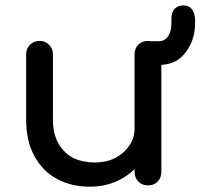

<svg xmlns="http://www.w3.org/2000/svg" viewBox="-20 -703 760 728"><path d="M320.3 4.9Q251 4.9 196.3 -24.4Q141.6 -53.7 110.4 -111.3Q79.1 -168 79.1 -251Q79.1 -333 79.1 -497.1Q79.1 -518.6 93.8 -533.2Q108.4 -547.9 129.9 -547.9Q152.3 -547.9 166 -533.2Q180.7 -518.6 180.7 -497.1Q180.7 -415 180.7 -251Q180.7 -195.3 202.1 -158.2Q222.7 -122.1 258.8 -103.5Q294.9 -86.9 339.8 -86.9Q382.8 -86.9 416 -103.5Q450.2 -121.1 469.7 -150.4Q490.2 -178.7 490.2 -214.8Q510.7 -214.8 552.7 -214.8Q552.7 -153.3 522.5 -102.5Q492.2 -52.7 439.5 -24.4Q386.7 4.9 320.3 4.9ZM541 0Q518.6 0 504.9 -14.6Q490.2 -29.3 490.2 -50.8Q490.2 -199.2 490.2 -497.1Q490.2 -519.5 504.9 -534.2Q518.6 -547.9 541 -547.9Q564.5 -547.9 578.1 -534.2Q591.8 -519.5 591.8 -497.1Q591.8 -348.6 591.8 -50.8Q591.8 -29.3 578.1 -14.6Q564.5 0 541 0ZM538.1 -457Q538.1 -479.5 538.1 -546.9Q549.8 -546.9 585.9 -546.9Q603.5 -546.9 617.2 -565.4Q629.9 -584 629.9 -614.3Q629.9 -620.1 629.9 -632.8Q629.9 -656.2 642.6 -669.9Q655.3 -682.6 674.8 -682.6Q697.3 -682.6 709 -666Q719.7 -650.4 719.7 -626Q719.7 -622.1 719.7 -614.3Q719.7 -570.3 702.1 -534.2Q684.6 -498 655.3 -476.6Q625 -457 585.9 -457Q570.3 -457 538.1 -457Z"/></svg>

Font: Abed
Style: Bold
Weight: 700
Designer: Johan Aakerlund
Version: Version 3.105